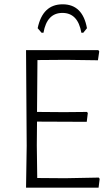

<svg xmlns="http://www.w3.org/2000/svg" viewBox="-20 -872 509 892"><path d="M443 -41 438 0H101L104 -194L101 -639H437L441 -633L435 -592L286 -594L154 -593L152 -352L277 -351L384 -352L388 -347L383 -306L152 -307L151 -197L153 -45L282 -44L439 -47ZM155 -741Q178 -852 271 -852Q364 -852 384 -741L367 -720H358Q342 -812 270 -812Q198 -812 182 -720H173Z"/></svg>

Font: Luna Sans Light
Style: Regular
Weight: 300
Designer: Juan Pablo del Peral
Foundry: Huerta Tipografica
Version: Version 2.001; ttfautohint (v1.5)